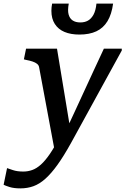

<svg xmlns="http://www.w3.org/2000/svg" viewBox="-102 -807 693 1061"><path d="M202 36 250 -13 288 -84 213 -538H42L30 -479L42 -476Q63 -472 78 -467Q93 -462 102.5 -454.5Q112 -447 114 -436ZM257 -74 230 -54Q200 5 174 43Q148 81 124 102.5Q100 124 76 132.5Q52 141 27 141Q-7 141 -30.5 133Q-54 125 -63 122L-82 214Q-73 219 -49 226.5Q-25 234 11 234Q49 234 82.5 222Q116 210 148.5 181Q181 152 215.5 104Q250 56 290 -16Q318 -67 346 -118Q374 -169 402.5 -221Q431 -273 459 -324Q487 -375 515 -426Q543 -477 571 -528V-538H472Q445 -480 418 -422Q391 -364 364.5 -306Q338 -248 311 -190Q284 -132 257 -74ZM337 -616Q392 -616 430.5 -634Q469 -652 492 -690Q515 -728 523 -787H431Q427 -748 414.5 -725.5Q402 -703 384 -693Q366 -683 342 -683Q316 -683 299.5 -694Q283 -705 277 -727.5Q271 -750 278 -787H186Q184 -776 183 -767Q182 -758 182 -747Q182 -704 201 -674.5Q220 -645 254.5 -630.5Q289 -616 337 -616Z"/></svg>

Font: Roboto Serif Medium
Style: Italic
Weight: 500
Italic angle: -10°
Designer: Greg Gazdowicz
Foundry: Commercial Type
Version: Version 1.008